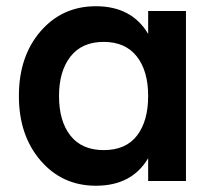

<svg xmlns="http://www.w3.org/2000/svg" viewBox="-20 -575 681 610"><path d="M450.7 -540H570.8V0H450.7V-72.3Q398.9 15.1 284.7 15.1Q177.7 15.1 108.9 -64.9Q40 -145 40 -270Q40 -396 108.9 -475.6Q177.7 -555.2 284.7 -555.2Q398.4 -555.2 450.7 -467.3ZM309.6 -441.9Q240.2 -441.9 203.9 -395.3Q167.5 -348.6 167.5 -270Q167.5 -189.9 203.9 -144Q240.2 -98.1 309.6 -98.1Q379.9 -98.1 415.3 -144.3Q450.7 -190.4 450.7 -270Q450.7 -350.1 414.3 -396Q377.9 -441.9 309.6 -441.9Z"/></svg>

Font: Vela Sans Bd
Style: Bold
Weight: 700
Designer: Principal design: Mikhail Sharanda - project Manrope.
Design modification: Ravid Balaliev
Foundry: Mikhail Sharanda
Version: Version 1.001